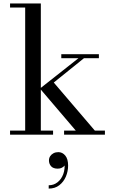

<svg xmlns="http://www.w3.org/2000/svg" viewBox="-20 -770 646 1098"><path d="M37.5 0V-23H124V-727H37.5V-750H213.5V-23H283.5V0ZM346.5 0V-23H413.5L208.5 -263.5L428.5 -437H330.5V-460H545.5V-437H460L287.5 -298L522.5 -23H580V0ZM258.5 308.5V289.5Q287.5 289.5 309.2 272.2Q331 255 341.8 225.8Q352.5 196.5 348.5 162H354.5Q355.5 168 350 175.8Q344.5 183.5 334.2 189Q324 194.5 310.5 194.5Q284.5 194.5 272.2 180.8Q260 167 260 147.5Q260 134 267 123.2Q274 112.5 286.2 106.2Q298.5 100 313.5 100Q337 100 353.2 119.5Q369.5 139 369.5 177Q369.5 209.5 356.8 239.8Q344 270 319.2 289.2Q294.5 308.5 258.5 308.5Z"/></svg>

Font: BodoniModa 10 Custom
Style: Regular
Weight: 400
Designer: Owen Earl
Foundry: indestructible type
Version: Version 2.005